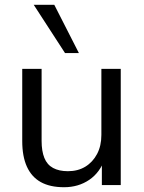

<svg xmlns="http://www.w3.org/2000/svg" viewBox="-20 -774 601 803"><path d="M248 9Q189 9 150.5 -12.5Q112 -34 92.5 -77Q73 -120 73 -184V-486H154V-185Q154 -142 165.5 -113.5Q177 -85 202 -71.5Q227 -58 264 -58Q306 -58 337 -77Q368 -96 386 -130Q404 -164 404 -210V-486H485V0H406V-112H419Q399 -53 353.5 -22Q308 9 248 9ZM252 -552 121 -754H207L310 -552Z"/></svg>

Font: Nunito Sans 12pt ExtraLight 12pt
Style: Regular
Weight: 400
Version: Version 3.101;gftools[0.9.27]